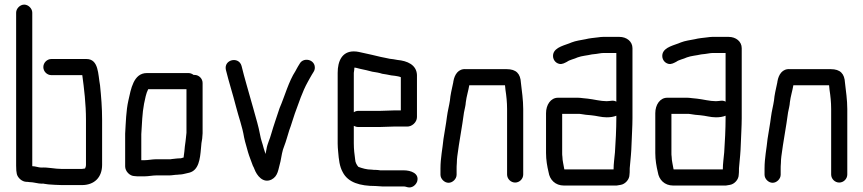

<svg xmlns="http://www.w3.org/2000/svg" viewBox="-20 -765 3745 833"><path d="M203 -439H337C345 -380 353 -313 353 -246V-50C353 -43 351 -39 349 -34C345 -34 339 -32 335 -32H249C217 -32 188 -40 159 -38C147 -38 134 -44 120 -44V-710C120 -728 103 -745 85 -745C67 -745 50 -728 50 -710V-46C50 -30 51 -18 53 -10C57 6 75 24 96 24C99 24 102 24 107 25C126 25 144 32 163 32C166 31 168 31 169 32L190 35C207 36 230 38 249 38H335C390 38 423 4 423 -50V-245C423 -298 419 -346 414 -395C405 -442 409 -509 355 -509H203C184 -509 168 -493 168 -474C168 -455 184 -439 203 -439ZM337 -439Z M564 -1C569 0 576 0 585 0H608C623 0 643 -4 658 -4H715C726 -4 739 -7 751 -7C756 -8 760 -8 764 -8C776 -9 791 -14 802 -16C842 -27 848 -74 852 -122L854 -144C857 -161 858 -165 859 -187V-405C859 -424 843 -440 824 -440H820C813 -445 806 -448 798 -448H617C559 -448 548 -378 537 -329C527 -285 526 -235 523 -185V-43C523 -22 543 -1 564 -1ZM762 -78C757 -78 751 -78 744 -77L726 -75C722 -74 718 -74 715 -74H656C641 -74 622 -70 608 -70H593V-183C596 -228 597 -274 605 -315C610 -337 613 -359 623 -378H789V-189C788 -171 786 -168 785 -152L782 -130C780 -113 780 -102 777 -86V-82C772 -81 767 -78 762 -78Z M960 -462C973 -409 990 -357 1004 -302C1016 -255 1031 -217 1039 -169C1044 -144 1051 -126 1056 -105C1061 -87 1072 -61 1077 -46C1080 -41 1082 -36 1084 -31C1094 -4 1121 32 1158 14C1187 -1 1187 -30 1197 -65C1201 -86 1205 -113 1213 -131C1222 -154 1227 -175 1235 -200C1244 -223 1251 -250 1259 -272C1276 -318 1292 -368 1315 -409C1323 -422 1324 -427 1333 -441L1341 -454C1346 -462 1347 -471 1345 -480C1338 -509 1296 -515 1281 -490L1273 -477C1268 -469 1265 -462 1262 -457C1232 -411 1216 -349 1193 -296C1182 -262 1167 -220 1157 -185C1151 -161 1140 -143 1136 -117L1132 -97C1129 -106 1126 -115 1124 -122C1119 -143 1112 -158 1108 -182C1101 -219 1092 -247 1083 -280C1079 -296 1078 -297 1072 -319C1057 -374 1041 -425 1028 -479C1016 -522 950 -507 960 -462Z M1628 -284H1534C1527 -284 1521 -282 1515 -278V-449C1515 -452 1516 -457 1517 -463C1517 -466 1517 -469 1518 -472C1521 -471 1523 -471 1524 -471L1544 -466C1560 -463 1580 -458 1595 -454C1609 -452 1627 -449 1638 -445C1652 -443 1663 -441 1677 -438L1694 -436C1701 -435 1713 -433 1719 -430V-286H1690C1677 -286 1643 -284 1628 -284ZM1690 -216H1744C1766 -214 1789 -234 1789 -257V-440C1787 -484 1747 -501 1704 -505L1687 -508L1671 -510C1658 -512 1646 -516 1632 -518C1608 -524 1581 -530 1558 -535C1542 -538 1532 -542 1515 -542C1464 -542 1445 -500 1445 -449V-142C1445 -130 1446 -119 1447 -108C1450 -72 1453 -43 1467 -18C1490 27 1542 42 1609 42C1619 42 1629 44 1640 44H1732C1739 44 1742 46 1747 47C1768 53 1785 37 1790 22C1800 -13 1762 -26 1732 -26H1630C1623 -27 1616 -28 1609 -28C1604 -28 1599 -28 1593 -29C1570 -29 1552 -35 1535 -41C1529 -47 1521 -61 1521 -72C1518 -95 1515 -116 1515 -143V-219C1521 -216 1527 -214 1534 -214H1628C1643 -214 1677 -216 1690 -216Z M1961 -7V-34C1961 -39 1961 -47 1962 -58C1962 -69 1963 -78 1964 -87C1972 -150 1985 -215 1993 -277C1996 -294 2000 -305 2001 -322C2004 -347 2012 -371 2016 -395H2171L2173 -375C2177 -349 2180 -322 2180 -292V-8C2180 11 2196 27 2215 27C2234 27 2250 11 2250 -8V-292C2250 -331 2244 -371 2240 -406C2238 -445 2220 -465 2178 -465H2002C1968 -468 1952 -441 1947 -412C1947 -409 1946 -406 1945 -401C1940 -378 1934 -353 1932 -329C1929 -308 1922 -282 1919 -258C1915 -225 1909 -196 1904 -162C1900 -120 1891 -80 1891 -34V-7C1891 11 1908 28 1926 28C1944 28 1961 11 1961 -7Z M2420 -85C2419 -90 2419 -96 2419 -101V-271H2488C2493 -271 2497 -271 2502 -270L2522 -267C2529 -266 2536 -266 2544 -265C2568 -263 2588 -256 2612 -256C2628 -256 2642 -258 2654 -263V-253C2654 -204 2651 -149 2648 -104C2646 -79 2642 -56 2642 -30H2429C2428 -31 2428 -31 2428 -32C2426 -47 2420 -67 2420 -85ZM2612 -326C2585 -326 2557 -334 2530 -337L2510 -339C2502 -340 2494 -341 2487 -341H2401C2369 -341 2349 -310 2349 -274V-101C2349 -71 2354 -43 2360 -18C2365 15 2389 40 2427 40H2655C2660 39 2666 38 2673 37C2692 34 2711 14 2711 -7C2712 -14 2712 -21 2712 -27C2712 -32 2712 -38 2713 -45C2716 -79 2719 -103 2720 -140C2721 -173 2724 -217 2724 -252V-556C2724 -585 2699 -605 2667 -605H2597C2590 -605 2582 -604 2575 -603C2558 -601 2536 -599 2521 -595C2500 -591 2478 -588 2460 -581C2434 -569 2387 -562 2380 -530C2376 -509 2389 -492 2406 -488C2419 -485 2430 -492 2440 -497C2452 -506 2472 -509 2486 -516C2505 -523 2527 -524 2548 -529L2566 -531C2577 -532 2586 -535 2597 -535H2654V-324C2640 -332 2629 -326 2612 -326Z M2894 -85C2893 -90 2893 -96 2893 -101V-271H2962C2967 -271 2971 -271 2976 -270L2996 -267C3003 -266 3010 -266 3018 -265C3042 -263 3062 -256 3086 -256C3102 -256 3116 -258 3128 -263V-253C3128 -204 3125 -149 3122 -104C3120 -79 3116 -56 3116 -30H2903C2902 -31 2902 -31 2902 -32C2900 -47 2894 -67 2894 -85ZM3086 -326C3059 -326 3031 -334 3004 -337L2984 -339C2976 -340 2968 -341 2961 -341H2875C2843 -341 2823 -310 2823 -274V-101C2823 -71 2828 -43 2834 -18C2839 15 2863 40 2901 40H3129C3134 39 3140 38 3147 37C3166 34 3185 14 3185 -7C3186 -14 3186 -21 3186 -27C3186 -32 3186 -38 3187 -45C3190 -79 3193 -103 3194 -140C3195 -173 3198 -217 3198 -252V-556C3198 -585 3173 -605 3141 -605H3071C3064 -605 3056 -604 3049 -603C3032 -601 3010 -599 2995 -595C2974 -591 2952 -588 2934 -581C2908 -569 2861 -562 2854 -530C2850 -509 2863 -492 2880 -488C2893 -485 2904 -492 2914 -497C2926 -506 2946 -509 2960 -516C2979 -523 3001 -524 3022 -529L3040 -531C3051 -532 3060 -535 3071 -535H3128V-324C3114 -332 3103 -326 3086 -326Z M3367 -7V-34C3367 -39 3367 -47 3368 -58C3368 -69 3369 -78 3370 -87C3378 -150 3391 -215 3399 -277C3402 -294 3406 -305 3407 -322C3410 -347 3418 -371 3422 -395H3577L3579 -375C3583 -349 3586 -322 3586 -292V-8C3586 11 3602 27 3621 27C3640 27 3656 11 3656 -8V-292C3656 -331 3650 -371 3646 -406C3644 -445 3626 -465 3584 -465H3408C3374 -468 3358 -441 3353 -412C3353 -409 3352 -406 3351 -401C3346 -378 3340 -353 3338 -329C3335 -308 3328 -282 3325 -258C3321 -225 3315 -196 3310 -162C3306 -120 3297 -80 3297 -34V-7C3297 11 3314 28 3332 28C3350 28 3367 11 3367 -7Z"/></svg>

Font: Electronic
Style: Bd
Weight: 700
Version: Version 1.011